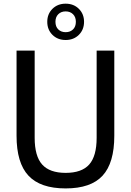

<svg xmlns="http://www.w3.org/2000/svg" viewBox="-20 -1015 712 1044"><path d="M337 9.5Q199.5 9.5 134.8 -59.8Q70 -129 70 -277V-740H168.5V-266Q168.5 -166 209.2 -120.5Q250 -75 337 -75Q424.5 -75 465 -120.5Q505.5 -166 505.5 -266V-740H601.5V-277Q601.5 -129 537.8 -59.8Q474 9.5 337 9.5ZM337 -797.5Q293.5 -797.5 265.2 -825.5Q237 -853.5 237 -896.5Q237 -939 265.2 -967Q293.5 -995 337 -995Q380.5 -995 408.8 -967Q437 -939 437 -896.5Q437 -853.5 408.8 -825.5Q380.5 -797.5 337 -797.5ZM337 -840Q361.5 -840 377 -855Q392.5 -870 392.5 -896.5Q392.5 -922.5 377 -937.8Q361.5 -953 337 -953Q312.5 -953 297 -937.8Q281.5 -922.5 281.5 -896.5Q281.5 -870 297 -855Q312.5 -840 337 -840Z"/></svg>

Font: Encode Sans Semi Condensed Medium
Style: Regular
Weight: 500
Width: 4
Designer: Multiple Designers
Foundry: Impallari Type
Version: Version 3.000; ttfautohint (v1.8.3) -l 8 -r 50 -G 200 -x 14 